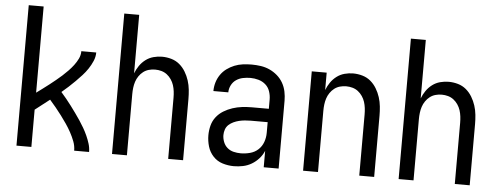

<svg xmlns="http://www.w3.org/2000/svg" viewBox="-49 -864 2599 1001"><g transform="rotate(5 1250.0 -363.5)"><path d="M64 0V-735H142V-284Q158 -296 174.5 -308Q191 -320 207.5 -333Q224 -346 240 -359Q256 -372 271 -385.5Q286 -399 300.5 -414Q315 -429 327.5 -445.5Q340 -462 349 -480.5Q358 -499 358 -520H436Q436 -497 426.5 -475Q417 -453 404 -433.5Q391 -414 375 -396.5Q359 -379 342.5 -362.5Q326 -346 308.5 -330Q291 -314 273 -299Q287 -283 301 -266Q315 -249 328 -231.5Q341 -214 354 -196Q367 -178 379 -160Q391 -142 402 -123Q413 -104 422 -84Q431 -64 437.5 -43Q444 -22 444 0H366Q366 -25 357 -48.5Q348 -72 336 -94Q324 -116 310 -136.5Q296 -157 281 -177Q266 -197 250 -216.5Q234 -236 218 -254Q199 -239 180 -224.5Q161 -210 142 -195V0Z M564 0V-735H642V-429Q650 -450 663 -469Q676 -488 694.5 -502Q713 -516 735.5 -522Q758 -528 780 -528Q805 -528 829 -521Q853 -514 871.5 -498.5Q890 -483 903 -461.5Q916 -440 923.5 -416.5Q931 -393 933.5 -368.5Q936 -344 936 -320V0H858V-320Q858 -337 856 -353.5Q854 -370 849 -385.5Q844 -401 834.5 -415Q825 -429 812 -439Q799 -449 783 -453.5Q767 -458 750 -458Q733 -458 717 -453.5Q701 -449 688 -439Q675 -429 665.5 -415Q656 -401 651 -385.5Q646 -370 644 -353.5Q642 -337 642 -320V0Z M1202 8Q1172 8 1143 -1Q1114 -10 1093.5 -32Q1073 -54 1064.5 -83Q1056 -112 1056 -141Q1056 -167 1062.5 -192Q1069 -217 1084.5 -237Q1100 -257 1122 -270.5Q1144 -284 1168.5 -292Q1193 -300 1218 -303Q1243 -306 1269 -306H1358V-355Q1358 -376 1351 -397Q1344 -418 1328 -432Q1312 -446 1291 -452Q1270 -458 1249 -458Q1229 -458 1209.5 -454Q1190 -450 1174 -439Q1158 -428 1149 -410Q1140 -392 1140 -373H1062Q1062 -396 1068.5 -418Q1075 -440 1088 -459Q1101 -478 1119.5 -491.5Q1138 -505 1159 -513.5Q1180 -522 1203 -525Q1226 -528 1249 -528Q1273 -528 1297 -524.5Q1321 -521 1343 -511Q1365 -501 1383.5 -485Q1402 -469 1414 -448Q1426 -427 1431 -403Q1436 -379 1436 -355V0H1358V-86Q1349 -64 1332.5 -45.5Q1316 -27 1295 -14.5Q1274 -2 1250 3Q1226 8 1202 8ZM1232 -62Q1256 -62 1280.5 -68.5Q1305 -75 1323 -91.5Q1341 -108 1349.5 -131.5Q1358 -155 1358 -180V-236H1269Q1254 -236 1238.5 -234.5Q1223 -233 1208.5 -229.5Q1194 -226 1180 -219.5Q1166 -213 1155 -203Q1144 -193 1139 -178.5Q1134 -164 1134 -149Q1134 -131 1141 -113Q1148 -95 1162 -83Q1176 -71 1194.5 -66.5Q1213 -62 1232 -62Z M1564 0V-520H1642V-429Q1650 -450 1663 -469Q1676 -488 1694.5 -502Q1713 -516 1735.5 -522Q1758 -528 1780 -528Q1805 -528 1829 -521Q1853 -514 1871.5 -498.5Q1890 -483 1903 -461.5Q1916 -440 1923.5 -416.5Q1931 -393 1933.5 -368.5Q1936 -344 1936 -320V0H1858V-320Q1858 -337 1856 -353.5Q1854 -370 1849 -385.5Q1844 -401 1834.5 -415Q1825 -429 1812 -439Q1799 -449 1783 -453.5Q1767 -458 1750 -458Q1733 -458 1717 -453.5Q1701 -449 1688 -439Q1675 -429 1665.5 -415Q1656 -401 1651 -385.5Q1646 -370 1644 -353.5Q1642 -337 1642 -320V0Z M2064 0V-735H2142V-429Q2150 -450 2163 -469Q2176 -488 2194.5 -502Q2213 -516 2235.5 -522Q2258 -528 2280 -528Q2305 -528 2329 -521Q2353 -514 2371.5 -498.5Q2390 -483 2403 -461.5Q2416 -440 2423.5 -416.5Q2431 -393 2433.5 -368.5Q2436 -344 2436 -320V0H2358V-320Q2358 -337 2356 -353.5Q2354 -370 2349 -385.5Q2344 -401 2334.5 -415Q2325 -429 2312 -439Q2299 -449 2283 -453.5Q2267 -458 2250 -458Q2233 -458 2217 -453.5Q2201 -449 2188 -439Q2175 -429 2165.5 -415Q2156 -401 2151 -385.5Q2146 -370 2144 -353.5Q2142 -337 2142 -320V0Z"/></g></svg>

Font: Iosevka Curly
Style: Regular
Weight: 400
Monospace: yes
Designer: Belleve Invis
Foundry: Belleve Invis
Version: Version 22.1.2; ttfautohint (v1.8.4)